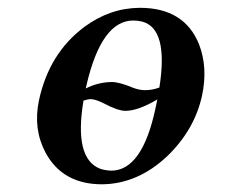

<svg xmlns="http://www.w3.org/2000/svg" viewBox="-20 -462 594 494"><path d="M80.1 -203.1Q106 -324.7 196.8 -392.6Q262.7 -441.4 339.8 -441.9Q454.6 -441.9 492.2 -347.7Q515.1 -288.6 500 -216.8Q481 -128.4 410.2 -60.1Q334.5 11.2 242.7 12.2Q141.1 12.2 97.2 -69.3Q64.9 -129.9 80.1 -203.1ZM390.1 -236.8Q414.1 -389.6 344.7 -406.7Q334 -409.2 322.8 -409.2Q241.2 -409.2 202.6 -243.2Q201.7 -238.3 200.7 -234.4Q232.4 -250.5 267.6 -251Q286.6 -251 320.8 -236.8Q337.9 -230 353 -230Q371.6 -230 390.1 -236.8ZM194.8 -203.1Q169.9 -53.7 237.8 -27.8Q251 -23.4 266.1 -22.9Q345.7 -22.9 379.9 -182.6Q380.4 -184.6 380.4 -185.1Q382.3 -193.4 384.8 -206.1Q335 -176.8 302.7 -176.8Q283.2 -176.8 245.6 -196.8Q225.1 -207 211.9 -207Q205.1 -206.5 194.8 -203.1Z"/></svg>

Font: Linux Libertine Slanted O
Style: Bold Slanted
Weight: 700
Designer: Philipp H. Poll
Foundry: Philipp H. Poll
Version: Version 5.0.0